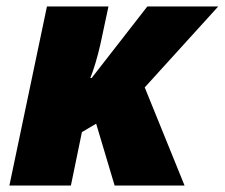

<svg xmlns="http://www.w3.org/2000/svg" viewBox="-20 -573 694 593"><path d="M125 -553H315L290 -436Q276 -375 259 -332H263L435 -553H654L427 -303L550 0H334L277 -191L233 -165L199 0H9Z"/></svg>

Font: Noto Sans Display Black
Style: Italic
Weight: 900
Italic angle: -12°
Designer: Monotype Design team
Foundry: Monotype Imaging Inc.
Version: Version 1.000